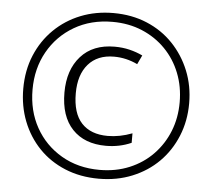

<svg xmlns="http://www.w3.org/2000/svg" viewBox="-52 -779 935 845"><g transform="rotate(5 415.5 -357.0)"><path d="M414 9Q332 9 264.5 -19Q197 -47 149 -97Q101 -147 75 -213.5Q49 -280 49 -357Q49 -438 77 -505Q105 -572 155 -621Q205 -670 271.5 -696.5Q338 -723 416 -723Q497 -723 564 -695Q631 -667 679.5 -616.5Q728 -566 755 -499.5Q782 -433 782 -356Q782 -278 754.5 -211Q727 -144 678 -95Q629 -46 561.5 -18.5Q494 9 414 9ZM414 -30Q486 -30 546 -55Q606 -80 649.5 -125Q693 -170 716.5 -229Q740 -288 740 -357Q740 -426 716.5 -485.5Q693 -545 649.5 -589.5Q606 -634 546.5 -659Q487 -684 415 -684Q320 -684 246.5 -641Q173 -598 131.5 -524Q90 -450 90 -357Q90 -263 131 -189.5Q172 -116 245.5 -73Q319 -30 414 -30ZM433 -138Q338 -138 284.5 -194.5Q231 -251 231 -356Q231 -456 284.5 -516Q338 -576 434 -576Q469 -576 500 -568.5Q531 -561 558 -548L539 -508Q489 -532 435 -532Q362 -532 321.5 -485.5Q281 -439 281 -357Q281 -269 321.5 -225.5Q362 -182 437 -182Q490 -182 545 -203V-161Q493 -138 433 -138Z"/></g></svg>

Font: Noto Sans Khmer Condensed Light
Style: Regular
Weight: 300
Width: 3
Designer: Danh Hong and the Monotype Design Team
Foundry: Monotype Imaging Inc.
Version: Version 2.004; ttfautohint (v1.8.4.7-5d5b)